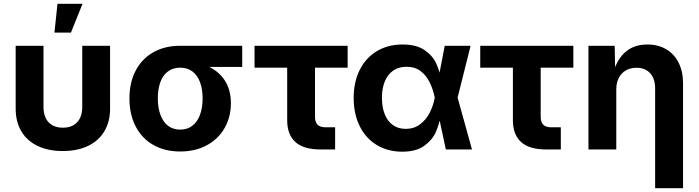

<svg xmlns="http://www.w3.org/2000/svg" viewBox="-20 -787 3679 1011"><path d="M62.5 -215.3V-545.9H209V-224.6Q209 -171.9 235.8 -143.3Q262.7 -114.7 311 -114.7Q359.4 -114.7 386.2 -143.3Q413.1 -171.9 413.1 -224.6V-545.9H559.6V-215.3Q559.6 -146 529.5 -95.7Q499.5 -45.4 443.4 -18.6Q387.2 8.3 310.5 8.3Q233.9 8.3 178 -18.6Q122.1 -45.4 92.3 -95.7Q62.5 -146 62.5 -215.3ZM282.7 -767.1H414.6L353.5 -615.2H266.6Z M661.6 -268.6Q661.6 -352.1 694.1 -414.6Q726.6 -477.1 786.9 -511.5Q847.2 -545.9 928.7 -545.9H1255.4V-434.6H1017.1L928.7 -430.7Q890.6 -430.7 864 -410.6Q837.4 -390.6 824.2 -354Q811 -317.4 811 -268.6Q811 -220.2 824.5 -183.1Q837.9 -146 864.3 -125.2Q890.6 -104.5 928.7 -104.5Q966.8 -104.5 993.4 -125.2Q1020 -146 1033.4 -183.1Q1046.9 -220.2 1046.9 -268.6Q1046.9 -317.4 1033.4 -354Q1020 -390.6 993.4 -410.6Q966.8 -430.7 928.7 -430.7V-465.8Q1009.3 -465.8 1069.3 -440.4Q1129.4 -415 1162.6 -365Q1195.8 -314.9 1195.8 -243.2Q1195.8 -171.4 1163.1 -113.5Q1130.4 -55.7 1069.8 -22.5Q1009.3 10.7 928.7 10.7Q847.7 10.7 787.1 -23.9Q726.6 -58.6 694.1 -121.8Q661.6 -185.1 661.6 -268.6Z M1492.2 -154.3V-430.7H1320.3V-545.9H1810.5V-430.7H1638.7V-172.4Q1638.7 -144 1652.1 -130.4Q1665.5 -116.7 1693.8 -116.7H1744.6V0H1667.5Q1578.6 0 1535.4 -39.1Q1492.2 -78.1 1492.2 -154.3Z M1842.3 -271Q1842.3 -355.5 1874.3 -419.2Q1906.2 -482.9 1964.6 -517.8Q2022.9 -552.7 2100.1 -552.7Q2171.9 -552.7 2214.8 -523.7Q2257.8 -494.6 2276.9 -452.9Q2295.9 -411.1 2304.7 -360.4H2352.1L2389.2 -274.4L2465.3 0H2327.6L2269 -274.4Q2259.8 -318.4 2241.9 -354.5Q2224.1 -390.6 2194.1 -413.1Q2164.1 -435.5 2121.1 -435.5Q2080.6 -435.5 2051.5 -416Q2022.5 -396.5 2006.8 -359.6Q1991.2 -322.8 1991.2 -272Q1991.2 -221.2 2006.3 -184.3Q2021.5 -147.5 2049.6 -127.9Q2077.6 -108.4 2116.7 -108.4Q2159.7 -108.4 2191.4 -132.1Q2223.1 -155.8 2242.2 -192.6Q2261.2 -229.5 2269 -271.5L2321.8 -545.9H2458L2389.2 -271.5L2352.1 -190.9H2304.7Q2293.5 -135.3 2275.6 -93.3Q2257.8 -51.3 2214.8 -19.8Q2171.9 11.7 2098.1 11.7Q2022 11.7 1963.9 -23.4Q1905.8 -58.6 1874 -122.8Q1842.3 -187 1842.3 -271Z M2680.7 -154.3V-430.7H2508.8V-545.9H2999V-430.7H2827.1V-172.4Q2827.1 -144 2840.6 -130.4Q2854 -116.7 2882.3 -116.7H2933.1V0H2856Q2767.1 0 2723.9 -39.1Q2680.7 -78.1 2680.7 -154.3Z M3225.1 0H3078.6V-545.9H3216.8L3219.2 -409.7H3210.4Q3232.4 -479.5 3276.6 -516.1Q3320.8 -552.7 3388.7 -552.7Q3445.3 -552.7 3487.8 -527.8Q3530.3 -502.9 3553.5 -456.5Q3576.7 -410.2 3576.7 -347.2V204.1H3429.7V-321.8Q3429.7 -372.6 3403.6 -401.4Q3377.4 -430.2 3331.1 -430.2Q3299.8 -430.2 3275.9 -416.5Q3252 -402.8 3238.5 -377.2Q3225.1 -351.6 3225.1 -315.9Z"/></svg>

Font: Inter RS Variable
Style: Regular
Weight: 400
Designer: Rasmus Andersson (customised by Maria Ramos and Noel Pretorius)
Foundry: rsms
Version: Version 3.001;Glyphs 3.2.3 (3260)